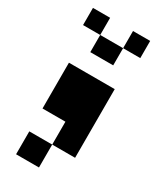

<svg xmlns="http://www.w3.org/2000/svg" viewBox="-240 -743 949 1135"><g transform="rotate(30 234.5 -175.5)"><path d="M390.6 -312.5V156.2H234.4V312.5H78.1V156.2H234.4V0H78.1V-312.5ZM39.1 -664.1H156.2V-546.9H312.5V-664.1H429.7V-546.9H312.5V-429.7H156.2V-546.9H39.1Z"/></g></svg>

Font: Sorena-Fanum Normal
Style: Regular
Weight: 400
Designer: Mohammad Darvishi
Version: Version 1.000;March 20, 2024;FontCreator 15.0.0.2958 64-bit